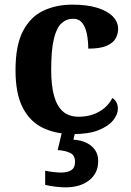

<svg xmlns="http://www.w3.org/2000/svg" viewBox="-20 -569 567 829"><path d="M295 10Q222 10 166 -16.5Q110 -43 78.5 -103.5Q47 -164 47 -266Q47 -374 79.5 -435.5Q112 -497 167.5 -523Q223 -549 292 -549Q357 -549 401 -535Q445 -521 467.5 -497.5Q490 -474 490 -444Q490 -423 479.5 -403.5Q469 -384 441 -371.5Q413 -359 361 -359Q361 -394 355 -423Q349 -452 335 -470Q321 -488 296 -488Q267 -488 245.5 -468.5Q224 -449 212.5 -401Q201 -353 201 -267Q201 -200 213.5 -155Q226 -110 252 -87.5Q278 -65 320 -65Q355 -65 383.5 -75.5Q412 -86 433 -104.5Q454 -123 465 -146Q477 -139 483 -126.5Q489 -114 489 -100Q489 -75 468.5 -49.5Q448 -24 405.5 -7Q363 10 295 10ZM262 240Q246 240 219.5 237Q193 234 175 229V168Q193 172 211.5 174Q230 176 243 176Q272 176 288 165.5Q304 155 304 130Q304 101 282.5 91Q261 81 229 79L250 -9H307L297 34Q330 36 354 48Q378 60 391 79.5Q404 99 404 126Q404 179 365 209.5Q326 240 262 240Z"/></svg>

Font: Noto Serif Tamil
Style: Bold
Weight: 700
Designer: Indian Type Foundry, Tom Grace, and the Monotype Design Team
Foundry: Monotype Imaging Inc.
Version: Version 2.003